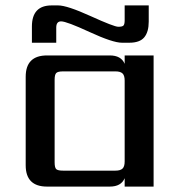

<svg xmlns="http://www.w3.org/2000/svg" viewBox="-20 -690 673 710"><path d="M188 -588V-532H98V-592Q98 -670 171 -670H195Q228 -670 315 -630.5Q402 -591 417.5 -591Q433 -591 437 -596Q441 -601 441 -615V-670H530V-610Q530 -572 513.5 -552Q497 -532 458 -532H431Q397 -532 311.5 -571.5Q226 -611 206 -611Q188 -611 188 -588ZM213 -59H407Q425 -59 433 -66.5Q441 -74 441 -93V-392Q441 -411 433 -418.5Q425 -426 407 -426H213Q194 -426 188 -420Q182 -414 182 -395V-90Q182 -70 188 -64.5Q194 -59 213 -59ZM441 -485H548V0H441V-31Q428 0 386 0H154Q75 0 75 -79V-406Q75 -485 154 -485H386Q428 -485 441 -454Z"/></svg>

Font: Sarpanch Medium
Style: Regular
Weight: 500
Designer: Manushi Parikh (Devanagari and Latin), Jyotish Sonowal (Devanagari)
Foundry: Indian Type Foundry
Version: Version 2.004;PS 1.0;hotconv 1.0.78;makeotf.lib2.5.61930; tt